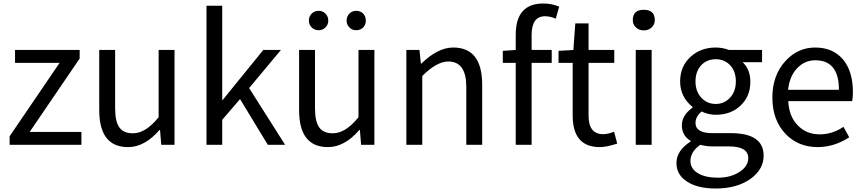

<svg xmlns="http://www.w3.org/2000/svg" viewBox="-20 -829 4944 1099"><path d="M35 -49 321 -469H66V-543H436V-494L150 -74H446V0H35Z M548 -199V-543H639V-210Q639 -134 663 -100Q687 -66 741 -66Q814 -66 888 -158V-543H979V0H903L896 -85H893Q808 13 713 13Q548 13 548 -199Z M1162 -796H1252V-256H1254L1487 -543H1588L1406 -325L1612 0H1513L1354 -262L1252 -143V0H1162Z M1692 -199V-543H1783V-210Q1783 -134 1807 -100Q1831 -66 1885 -66Q1958 -66 2032 -158V-543H2123V0H2047L2040 -85H2037Q1952 13 1857 13Q1692 13 1692 -199ZM1764 -672Q1748 -688 1748 -711Q1748 -735 1764 -751Q1780 -767 1804 -767Q1827 -767 1843 -751Q1859 -735 1859 -711Q1859 -688 1843 -672Q1827 -656 1804 -656Q1780 -656 1764 -672ZM1980 -672Q1964 -688 1964 -711Q1964 -735 1980 -751Q1995 -767 2019 -767Q2043 -767 2059 -751Q2074 -735 2074 -711Q2074 -688 2059 -672Q2043 -656 2019 -656Q1995 -656 1980 -672Z M2306 -543H2381L2389 -465H2392Q2486 -557 2574 -557Q2740 -557 2740 -344V0H2649V-332Q2649 -477 2546 -477Q2480 -477 2397 -394V0H2306Z M3161 -722Q3130 -736 3100 -736Q3023 -736 3023 -629V-543H3138V-469H3023V0H2932V-469H2858V-538L2932 -543V-630Q2932 -809 3090 -809Q3138 -809 3181 -791Z M3258 -168V-469H3177V-538L3262 -543L3273 -695H3349V-543H3496V-469H3349V-166Q3349 -61 3433 -61Q3459 -61 3495 -75L3513 -7Q3451 13 3413 13Q3258 13 3258 -168Z M3619 -543H3710V0H3619ZM3620 -672Q3602 -689 3602 -714Q3602 -773 3665 -773Q3728 -773 3728 -714Q3728 -689 3710 -672Q3692 -655 3665 -655Q3638 -655 3620 -672Z M3915 212Q3852 173 3852 104Q3852 33 3933 -19V-23Q3883 -52 3883 -112Q3883 -169 3944 -213V-217Q3873 -274 3873 -363Q3873 -450 3934 -505Q3992 -557 4077 -557Q4115 -557 4153 -543H4342V-473H4231Q4275 -431 4275 -361Q4275 -276 4217 -223Q4162 -172 4077 -172Q4034 -172 3996 -191Q3961 -161 3961 -126Q3961 -67 4056 -67H4162Q4351 -67 4351 62Q4351 140 4277 194Q4199 250 4077 250Q3975 250 3915 212ZM4158 -269Q4192 -305 4192 -363Q4192 -421 4159 -456Q4126 -490 4077 -490Q4027 -490 3995 -457Q3961 -421 3961 -363Q3961 -305 3995 -269Q4028 -234 4077 -234Q4125 -234 4158 -269ZM4216 153Q4263 121 4263 76Q4263 9 4152 9H4058Q4024 9 3988 0Q3932 40 3932 92Q3932 136 3974 162Q4016 188 4090 188Q4165 188 4216 153Z M4477 -62Q4401 -141 4401 -271Q4401 -398 4476 -480Q4547 -557 4646 -557Q4748 -557 4806 -488Q4862 -420 4862 -302Q4862 -276 4858 -250H4492Q4496 -163 4546 -112Q4595 -60 4672 -60Q4744 -60 4808 -103L4841 -43Q4754 13 4661 13Q4549 13 4477 -62ZM4782 -315Q4782 -484 4647 -484Q4587 -484 4544 -440Q4499 -393 4491 -315Z"/></svg>

Font: 思源黑体R
Style: Regular
Weight: 400
Designer: Ryoko NISHIZUKA  (kana & ideographs); Paul D. Hunt (Latin, Greek & Cyrillic); Wenlong ZHANG  (bopomofo); Sandoll Communi
Foundry: Adobe Systems Incorporated
Version: Version 1.00 June 24, 2014, initial release